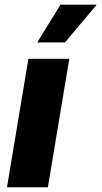

<svg xmlns="http://www.w3.org/2000/svg" viewBox="-20 -795 431 815"><path d="M9.6 0 100.5 -545.5H274.1L183.2 0ZM138.1 -615.1 236.9 -775.2H390.6L256 -615.1Z"/></svg>

Font: Inter P Extra Bold
Style: Italic
Weight: 800
Italic angle: 9.39999°
Designer: Rasmus Andersson
Foundry: rsms
Version: Version 3.018;git-588b23468